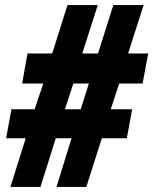

<svg xmlns="http://www.w3.org/2000/svg" viewBox="-20 -734 602 754"><path d="M21 0H139L199 -191H261L202 0H319L380 -191H478L499 -305H415L448 -406H540L562 -524H483L544 -714H425L365 -524H303L364 -714H245L185 -524H88L67 -406H150L116 -305H25L4 -191H81ZM235 -305 268 -406H329L297 -305Z"/></svg>

Font: Noto Sans UI Condensed Black
Style: Italic
Weight: 900
Width: 3
Italic angle: -192°
Designer: Monotype Design Team
Foundry: Monotype Imaging Inc.
Version: Version 1.901